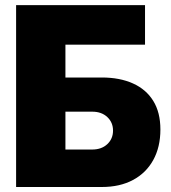

<svg xmlns="http://www.w3.org/2000/svg" viewBox="-20 -748 683 768"><path d="M44.4 0V-727.5H560.1V-569.3H241.7V-438H387.2Q459 -438 511.7 -414.3Q564.5 -390.6 593 -344.5Q621.6 -298.3 621.6 -230Q621.6 -159.7 593 -107.9Q564.5 -56.2 512 -28.1Q459.5 0 387.2 0ZM241.7 -149.9H349.1Q386.2 -149.9 409.2 -171.4Q432.1 -192.9 432.1 -225.6Q432.1 -258.3 409.2 -279.8Q386.2 -301.3 349.1 -301.3H241.7Z"/></svg>

Font: Inter 20pt Black
Style: Regular
Weight: 900
Version: Version 4.001;git-66647c0bb